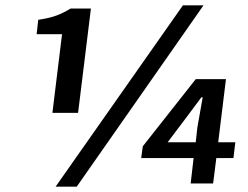

<svg xmlns="http://www.w3.org/2000/svg" viewBox="-20 -686 927 718"><path d="M272 -264 320 -654H244C207 -632 179 -620 123 -612L117 -558H212L176 -264ZM664 -666 188 12H267L741 -666ZM607 -154 674 -243 733 -322H738L718 -209L712 -154ZM860 -154H796L825 -390H712L514 -139L508 -95H704L693 0H777L789 -95H853Z"/></svg>

Font: Falling Sky
Style: ExtObl
Weight: 400
Designer: Paul D. Hunt
Foundry: Adobe Systems Incorporated
Version: Version 1.02